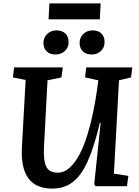

<svg xmlns="http://www.w3.org/2000/svg" viewBox="-20 -1097 820 1131"><path d="M651 -74 736 -61 728 0H542L535 -12L573 -373H568Q535 -233 497 -148Q459 -63 408.5 -24.5Q358 14 288 14Q96 14 109 -229L131 -626L56 -641L63 -700H350L342 -641L260 -624L239 -230Q235 -149 253 -114.5Q271 -80 320 -80Q359 -80 391.5 -110Q424 -140 450 -190.5Q476 -241 495.5 -305Q515 -369 529 -437.5Q543 -506 552 -570L559 -624L481 -641L488 -700H759L752 -641L681 -624ZM449 -844Q449 -876 471 -897Q493 -918 526 -918Q559 -918 577.5 -899.5Q596 -881 596 -849Q596 -817 574.5 -796.5Q553 -776 521 -776Q487 -776 468 -794.5Q449 -813 449 -844ZM236 -844Q236 -876 258 -897Q280 -918 312 -918Q346 -918 365 -899.5Q384 -881 384 -849Q384 -817 362 -796.5Q340 -776 307 -776Q274 -776 255 -794.5Q236 -813 236 -844ZM271 -1077H573L568 -983H266Z"/></svg>

Font: Literata 12pt SemiBold
Style: Italic
Weight: 600
Italic angle: -2°
Designer: Latin by Veronika Burian and Jose Scaglione. Greek by Irene Vlachou. Cyrillic by Vera Evstafieva
Foundry: TypeTogether
Version: Version 3.002